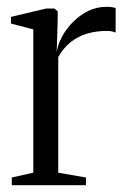

<svg xmlns="http://www.w3.org/2000/svg" viewBox="-20 -542 376 562"><path d="M14.5 0V-22.5L77.5 -36.5V-456L12 -473V-492.5L115 -517H139L149 -509L148.5 -472.5L146 -390L147.5 -398Q151.5 -416.5 163.2 -437.8Q175 -459 194.2 -478.2Q213.5 -497.5 238 -509.8Q262.5 -522 291.5 -522Q301.5 -522 307.8 -521Q314 -520 318.5 -518.5V-446.5Q314.5 -448.5 308 -450Q301.5 -451.5 292.5 -451.5Q262 -451.5 235.5 -443.8Q209 -436 187.5 -419.2Q166 -402.5 150.5 -375V-36.5L231.5 -22.5V0Z"/></svg>

Font: Merriweather 120pt Light
Style: Regular
Weight: 300
Version: Version 2.100